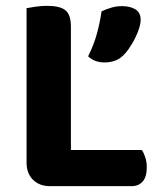

<svg xmlns="http://www.w3.org/2000/svg" viewBox="-20 -636 550 658"><path d="M71 -421H223V-6L152 2Q115 2 93 -20Q71 -42 71 -79ZM152 2V-122H466Q473 -112 478 -96.5Q483 -81 483 -62Q483 -30 469 -14Q455 2 430 2ZM223 -231H71V-608Q81 -610 101.5 -613Q122 -616 141 -616Q185 -616 204 -601Q223 -586 223 -544ZM408 -452Q393 -435 375.5 -428.5Q358 -422 338 -422Q304 -422 282 -443Q302 -483 312.5 -522Q323 -561 328 -597Q342 -604 360.5 -609.5Q379 -615 398 -615Q426 -615 444 -604Q462 -593 462 -568Q462 -552 453.5 -529.5Q445 -507 432.5 -486Q420 -465 408 -452Z"/></svg>

Font: Baloo Bhaijaan 2
Style: Bold
Weight: 700
Designer: Sanskriti Dholi, Noopur Datye and Ek Type
Foundry: Ek Type
Version: Version 1.701